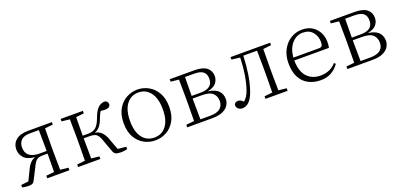

<svg xmlns="http://www.w3.org/2000/svg" viewBox="2 -1206 3943 1905"><g transform="rotate(-20 1973.0 -254.0)"><path d="M282 0V-27L367 -36L369 -229H314Q274 -229 253 -212Q232 -195 212 -152L154 -38Q143 -12 129.5 -2Q116 8 82 8Q48 8 17 0V-26L95 -35L149 -145Q184 -222 242 -238Q160 -246 125.5 -284Q91 -322 91 -373Q91 -433 135 -470.5Q179 -508 268 -508H516V-482L431 -473L429 -283V-226L431 -36L516 -27V0ZM369 -257V-283L367 -478H273Q210 -478 180.5 -449Q151 -420 151 -373Q151 -261 286 -257Z M976 -40 929 -169Q911 -219 888 -234Q865 -249 818 -249H757Q757 -137 759 -36L843 -27V0H608V-27L693 -36L695 -226V-283L693 -473L608 -482V-508H843V-482L759 -472L757 -277H817Q863 -277 893.5 -300Q924 -323 950 -392Q974 -458 1002 -487.5Q1030 -517 1074 -522Q1111 -515 1111 -483Q1111 -446 1059 -443Q1029 -443 1010 -448Q993 -426 977 -381Q942 -281 879 -264Q960 -253 995 -151L1038 -35L1126 -26V0Q1088 8 1061 8Q1019 8 1002 -2Q985 -12 976 -40Z M1421 14Q1360 14 1305 -15Q1250 -44 1215.5 -103.5Q1181 -163 1181 -253Q1181 -343 1216 -403Q1251 -463 1306 -492.5Q1361 -522 1421 -522Q1482 -522 1537 -492.5Q1592 -463 1627 -403Q1662 -343 1662 -253Q1662 -163 1627 -103.5Q1592 -44 1537 -15Q1482 14 1421 14ZM1421 -16Q1501 -16 1547.5 -77.5Q1594 -139 1594 -252Q1594 -365 1547.5 -428Q1501 -491 1421 -491Q1341 -491 1294.5 -428Q1248 -365 1248 -252Q1248 -139 1294.5 -77.5Q1341 -16 1421 -16Z M1844 0H1760V-27L1845 -36L1847 -226V-283L1845 -473L1760 -482V-508H2020Q2109 -508 2150 -474.5Q2191 -441 2191 -385Q2191 -345 2165.5 -312.5Q2140 -280 2074 -266Q2149 -256 2182.5 -221.5Q2216 -187 2216 -134Q2216 -100 2197 -69.5Q2178 -39 2136 -19.5Q2094 0 2024 0ZM1910 -477 1908 -278H2002Q2134 -278 2131 -382Q2131 -428 2102 -452.5Q2073 -477 2005 -477ZM1908 -250V-226L1910 -30H2011Q2085 -30 2119 -58Q2153 -86 2153 -137Q2153 -187 2120 -218.5Q2087 -250 2004 -250Z M2670 0H2586V-27L2671 -36L2673 -226V-283L2671 -478H2526Q2518 -271 2472 -132Q2448 -58 2415 -24Q2382 10 2342 10Q2315 10 2297.5 -5.5Q2280 -21 2280 -47Q2291 -75 2322 -75Q2351 -75 2376 -47Q2415 -76 2438 -143Q2484 -276 2491 -471L2402 -482V-508H2820V-482L2735 -472Q2733 -363 2733 -283V-226Q2733 -145 2735 -36L2820 -27V0Z M3167 14Q3096 14 3040 -15Q2984 -44 2952.5 -103.5Q2921 -163 2921 -252Q2921 -334 2953.5 -394.5Q2986 -455 3040 -488.5Q3094 -522 3158 -522Q3250 -522 3303.5 -464Q3357 -406 3357 -320Q3357 -284 3351 -260H2985Q2987 -141 3041 -85.5Q3095 -30 3180 -30Q3285 -30 3346 -102L3361 -88Q3328 -40 3280 -13Q3232 14 3167 14ZM2986 -290H3256Q3280 -290 3288.5 -302.5Q3297 -315 3297 -341Q3297 -404 3260.5 -447.5Q3224 -491 3157 -491Q3090 -491 3042 -437Q2994 -383 2986 -290Z M3535 0H3451V-27L3536 -36L3538 -226V-283L3536 -473L3451 -482V-508H3711Q3800 -508 3841 -474.5Q3882 -441 3882 -385Q3882 -345 3856.5 -312.5Q3831 -280 3765 -266Q3840 -256 3873.5 -221.5Q3907 -187 3907 -134Q3907 -100 3888 -69.5Q3869 -39 3827 -19.5Q3785 0 3715 0ZM3601 -477 3599 -278H3693Q3825 -278 3822 -382Q3822 -428 3793 -452.5Q3764 -477 3696 -477ZM3599 -250V-226L3601 -30H3702Q3776 -30 3810 -58Q3844 -86 3844 -137Q3844 -187 3811 -218.5Q3778 -250 3695 -250Z"/></g></svg>

Font: Minh Nguyen ExtraLight
Style: Regular
Weight: 250
Designer: Ryoko NISHIZUKA 西塚涼子 (kana & ideographs); Frank Grießhammer (Latin, Greek & Cyrillic); Wenlong ZHANG 张文龙 (bopomofo); San
Foundry: Adobe
Version: Version 1.100;July 7, 2023;FontCreator 14.0.0.2814 64-bit